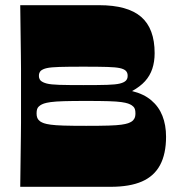

<svg xmlns="http://www.w3.org/2000/svg" viewBox="-20 -720 700 740"><path d="M58 0Q59 -72 59.5 -118Q60 -164 60.5 -194.5Q61 -225 61 -247.5Q61 -270 61 -293.5Q61 -317 61 -350Q61 -384 61 -407.5Q61 -431 61 -454Q61 -477 60.5 -507Q60 -537 59.5 -583Q59 -629 58 -700H362Q472 -700 524 -655Q576 -610 576 -515Q576 -482 567 -455Q558 -428 539 -407Q520 -386 489 -369Q534 -358 563 -333.5Q592 -309 606 -273.5Q620 -238 620 -193Q620 -127 597 -84Q574 -41 527 -20.5Q480 0 406 0ZM312 -235Q366 -235 398.5 -236Q431 -237 448 -239.5Q465 -242 473.5 -245Q482 -248 488 -252Q493 -255 497.5 -262.5Q502 -270 502 -283Q502 -293 500 -299Q498 -305 494.5 -308.5Q491 -312 488 -314Q482 -318 473.5 -321Q465 -324 448 -326.5Q431 -329 398.5 -330Q366 -331 312 -331Q258 -331 225.5 -330Q193 -329 175.5 -326.5Q158 -324 149.5 -321Q141 -318 135 -314Q132 -312 128.5 -308.5Q125 -305 123 -299Q121 -293 121 -283Q121 -274 123 -268Q125 -262 128.5 -258Q132 -254 135 -252Q141 -248 149.5 -245Q158 -242 175.5 -239.5Q193 -237 225.5 -236Q258 -235 312 -235ZM301 -392Q360 -392 393 -393Q426 -394 442 -398Q458 -402 465 -409Q468 -412 470 -416.5Q472 -421 472 -428Q472 -435 470 -439.5Q468 -444 465 -447Q458 -454 442 -457.5Q426 -461 393 -462Q360 -463 301 -463Q242 -463 209 -462Q176 -461 160.5 -457.5Q145 -454 137 -447Q135 -445 133.5 -442.5Q132 -440 131 -436.5Q130 -433 130 -428Q130 -423 131 -419.5Q132 -416 133.5 -413.5Q135 -411 137 -409Q145 -402 160.5 -398Q176 -394 209 -393Q242 -392 301 -392Z"/></svg>

Font: Ojuju ExtraBold
Style: Regular
Weight: 800
Designer: Chisaokwu Joboson, Mirko Velimirovic
Foundry: Udi Foundry
Version: Version 1.000